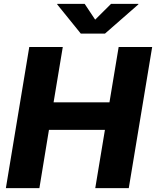

<svg xmlns="http://www.w3.org/2000/svg" viewBox="-20 -970 805 990"><path d="M10.3 0 130.9 -727.5H303.7L256.3 -442.4H544.4L591.8 -727.5H764.6L644 0H471.2L521 -300.3H232.4L183.1 0ZM416.5 -950.2 470.7 -868.7 552.7 -950.2H693.8L693.4 -947.3L521.5 -796.9H396.5L274.9 -947.3L275.4 -950.2Z"/></svg>

Font: Inter 17pt ExtraBold
Style: Italic
Weight: 800
Italic angle: -9.3988°
Version: Version 4.001;git-66647c0bb